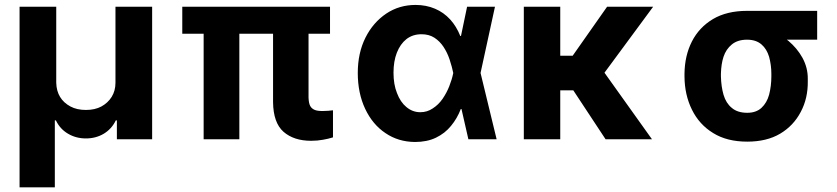

<svg xmlns="http://www.w3.org/2000/svg" viewBox="-20 -573 3444 790"><path d="M205.6 197.8H60.5V-545.4H211.4V-232.4Q212.4 -198.2 227.1 -174.3Q241.7 -149.9 270 -134.8Q296.4 -120.6 333.5 -120.6Q370.6 -120.6 397 -134.8Q423.8 -149.4 439.5 -174.3Q455.1 -199.7 455.1 -232.4V-545.4H606V0H460.9V-77.6H456.5Q439.5 -42.5 407.2 -22.9Q374.5 -3.4 333.5 -3.4Q292.5 -3.4 259.8 -22.9Q227.1 -42 210 -77.6H205.6Z M730 -545.4H1337.9V-434.1H730ZM817.9 -545.4H964.8V0H817.9ZM1103.5 -152.8V-545.4H1249.5V-170.9Q1250.5 -147.9 1256.3 -137.2Q1262.2 -126 1275.4 -120.6Q1286.1 -116.2 1307.6 -116.2Q1316.4 -116.2 1331.1 -117.2Q1335.4 -117.7 1342 -118.4Q1348.6 -119.1 1350.1 -119.1V-7.8Q1330.1 -1.5 1309.1 2Q1286.6 6.3 1259.8 6.3Q1189 6.3 1146.5 -30.8Q1104.5 -67.9 1103.5 -152.8Z M1687.5 11.2Q1618.7 10.7 1565.9 -25.4Q1512.7 -61 1482.4 -125.5Q1452.1 -189.9 1452.1 -272.9Q1452.1 -355 1483.9 -418.5Q1515.1 -480.5 1569.3 -517.1Q1622.6 -552.7 1689.9 -552.7Q1733.4 -552.7 1770 -537.1Q1805.7 -522 1832.5 -492.7Q1857.9 -464.8 1874 -424.8H1919.4L1957 -273.9L2023.4 0H1907.2L1844.7 -273.9Q1840.3 -296.4 1829.6 -329.1Q1820.3 -356.9 1804.7 -380.4Q1789.6 -403.3 1767.1 -418Q1745.1 -432.1 1714.4 -432.1Q1678.2 -432.1 1652.3 -412.1Q1627 -392.1 1612.8 -356Q1599.1 -320.8 1599.1 -273.9Q1599.1 -225.6 1613.3 -190.4Q1627.4 -152.8 1651.9 -132.8Q1677.2 -111.3 1709.5 -111.3Q1737.8 -111.3 1760.7 -127Q1784.2 -142.1 1800.8 -166Q1817.9 -190.9 1828.6 -218.3Q1839.8 -246.6 1844.7 -271.5L1901.9 -545.4H2016.6L1957 -271.5L1919.4 -124.5H1876Q1861.3 -85.9 1835.9 -55.2Q1811 -24.4 1773.4 -6.3Q1736.8 11.2 1687.5 11.2Z M2135.3 -545.4H2285.2V0H2135.3ZM2478 -545.4H2667.5L2413.6 -201.2H2259.3L2241.2 -343.8H2336.4ZM2662.6 0H2471.7L2327.1 -219.2L2452.1 -294.9Z M2796.4 -258.3V-270Q2797.4 -344.2 2826.7 -401.9Q2856.4 -460.4 2913.6 -494.6Q2970.7 -528.3 3053.7 -528.3Q3064.5 -522.5 3075.7 -505.9Q3084 -492.2 3103 -473.1Q3120.1 -456.1 3150.9 -446.3Q3189 -434.1 3224.6 -404.3Q3259.8 -374.5 3281.7 -335.4Q3304.2 -293.9 3303.7 -248.5V-238.8Q3304.7 -168.9 3274.9 -112.8Q3245.1 -55.7 3189.9 -22.9Q3134.8 9.8 3054.7 9.8Q2971.2 9.8 2914.6 -25.4Q2857.4 -60.1 2827.1 -121.6Q2796.9 -182.6 2796.4 -258.3ZM2946.3 -270V-258.3Q2947.3 -216.8 2957 -183.1Q2967.3 -148.4 2990.7 -129.4Q3014.2 -108.9 3054.7 -108.9Q3091.3 -108.9 3113.3 -129.4Q3135.3 -149.9 3144.5 -183.1Q3153.8 -219.2 3153.8 -258.3V-270Q3153.8 -305.2 3144.5 -339.4Q3134.8 -371.6 3113.3 -390.1Q3090.8 -409.7 3053.7 -409.7Q3015.1 -409.7 2991.2 -390.1Q2967.3 -370.6 2957 -339.4Q2947.3 -310.1 2946.3 -270ZM3053.7 -528.3H3342.3V-409.7H3053.7Z"/></svg>

Font: My Font
Style: Bold
Weight: 500
Designer: Rasmus Andersson
Foundry: rsms
Version: Version 0.001